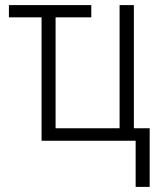

<svg xmlns="http://www.w3.org/2000/svg" viewBox="-20 -552 628 753"><path d="M512 0H143V-484H15V-532H338V-484H198V-49H449V-532H505V-49H567V181H512Z"/></svg>

Font: Noto Sans UI NarrowLight
Style: Regular
Weight: 300
Width: 4
Designer: Monotype Design Team
Foundry: Monotype Imaging Inc.
Version: Version 1.001